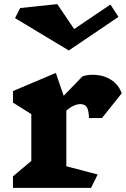

<svg xmlns="http://www.w3.org/2000/svg" viewBox="-20 -912 611 932"><path d="M302 -375V-105L454 -65L422 0H43V-56L132 -131V-358L43 -414V-470L251 -558L289 -447L380 -541Q401 -549 429 -549Q481 -549 518.5 -525Q556 -501 571 -459L475 -339H412Q411 -375 402 -390.5Q393 -406 374 -406V-407Q338 -407 302 -375ZM314 -667 53 -824 78 -873 258 -892 340 -771 516 -890 555 -830Z"/></svg>

Font: Inknut Antiqua
Style: Bold
Weight: 700
Designer: Claus Eggers Sørensen
Foundry: Claus Eggers Sørensen
Version: Version 1.003; ttfautohint (v1.8.2) -l 8 -r 50 -G 200 -x 14 